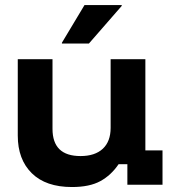

<svg xmlns="http://www.w3.org/2000/svg" viewBox="-20 -736 690 765"><path d="M266.7 9.2Q162.5 9.2 106.7 -45.8Q50.8 -100.8 50.8 -195.8V-500H189.2V-222.5Q189.2 -168.3 217.1 -141.2Q245 -114.2 300.8 -114.2Q358.3 -114.2 389.6 -143.3Q420.8 -172.5 420.8 -226.7V-500H559.2V-136.7H627.5V0H487.5V-81.7H452.5Q422.5 -37.5 379.6 -14.2Q336.7 9.2 266.7 9.2ZM226.7 -562.5V-565.8L316.7 -715.8H465V-712.5L334.2 -562.5Z"/></svg>

Font: Funnel Display
Style: Bold
Weight: 700
Designer: NORD ID, Kristian Moeller
Foundry: Dicotype
Version: Version 1.000